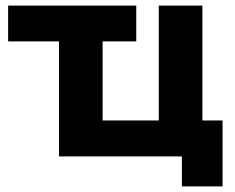

<svg xmlns="http://www.w3.org/2000/svg" viewBox="-20 -558 839 685"><path d="M190.5 0V-537.9H346.1V-128.1H546.5V-537.9H702.1V0ZM628.9 107V-35.9L663 0H546.9V-128.1H774V107ZM9 -410.2V-537.9H466.1V-410.2Z"/></svg>

Font: Montserrat Alternates Thin
Style: Regular
Weight: 100
Designer: Julieta Ulanovsky
Foundry: Julieta Ulanovsky
Version: Version 9.000